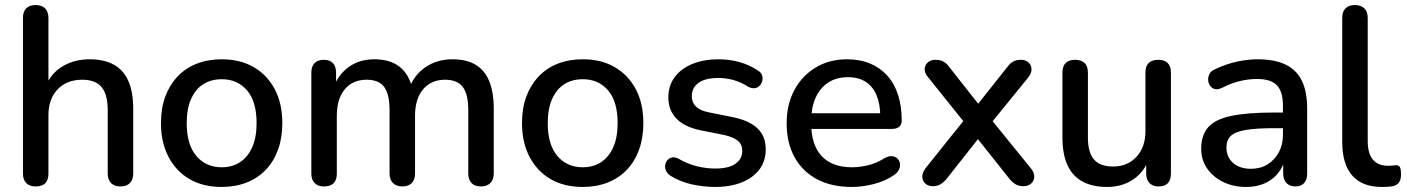

<svg xmlns="http://www.w3.org/2000/svg" viewBox="-20 -732 5575 761"><path d="M121 7Q97 7 84 -6.5Q71 -20 71 -44V-661Q71 -686 84 -699Q97 -712 121 -712Q145 -712 158.5 -699Q172 -686 172 -661V-384H158Q180 -440 227 -468.5Q274 -497 335 -497Q393 -497 431.5 -475.5Q470 -454 489 -410.5Q508 -367 508 -301V-44Q508 -20 495 -6.5Q482 7 458 7Q433 7 420 -6.5Q407 -20 407 -44V-295Q407 -358 382.5 -387Q358 -416 306 -416Q245 -416 208.5 -378Q172 -340 172 -276V-44Q172 7 121 7Z M859 9Q785 9 731.5 -22Q678 -53 648 -110Q618 -167 618 -244Q618 -303 635 -349Q652 -395 683.5 -428.5Q715 -462 759.5 -479.5Q804 -497 859 -497Q932 -497 985.5 -466Q1039 -435 1069 -378.5Q1099 -322 1099 -244Q1099 -186 1082 -139Q1065 -92 1033.5 -59Q1002 -26 957.5 -8.5Q913 9 859 9ZM859 -69Q900 -69 931 -89Q962 -109 979.5 -148Q997 -187 997 -244Q997 -330 959 -374Q921 -418 859 -418Q817 -418 786 -398.5Q755 -379 737.5 -340Q720 -301 720 -244Q720 -159 758 -114Q796 -69 859 -69Z M1264 7Q1240 7 1227 -6.5Q1214 -20 1214 -44V-444Q1214 -469 1227 -482Q1240 -495 1263 -495Q1287 -495 1299.5 -482Q1312 -469 1312 -444V-362L1301 -384Q1321 -437 1363 -467Q1405 -497 1464 -497Q1525 -497 1563 -468Q1601 -439 1615 -379H1601Q1620 -434 1666 -465.5Q1712 -497 1773 -497Q1829 -497 1865 -475.5Q1901 -454 1919 -410.5Q1937 -367 1937 -301V-44Q1937 -20 1923.5 -6.5Q1910 7 1886 7Q1862 7 1849 -6.5Q1836 -20 1836 -44V-296Q1836 -358 1814.5 -387Q1793 -416 1744 -416Q1689 -416 1657 -378Q1625 -340 1625 -273V-44Q1625 -20 1612 -6.5Q1599 7 1575 7Q1551 7 1537.5 -6.5Q1524 -20 1524 -44V-296Q1524 -358 1503 -387Q1482 -416 1433 -416Q1378 -416 1346.5 -378Q1315 -340 1315 -273V-44Q1315 7 1264 7Z M2290 9Q2216 9 2162.5 -22Q2109 -53 2079 -110Q2049 -167 2049 -244Q2049 -303 2066 -349Q2083 -395 2114.5 -428.5Q2146 -462 2190.5 -479.5Q2235 -497 2290 -497Q2363 -497 2416.5 -466Q2470 -435 2500 -378.5Q2530 -322 2530 -244Q2530 -186 2513 -139Q2496 -92 2464.5 -59Q2433 -26 2388.5 -8.5Q2344 9 2290 9ZM2290 -69Q2331 -69 2362 -89Q2393 -109 2410.5 -148Q2428 -187 2428 -244Q2428 -330 2390 -374Q2352 -418 2290 -418Q2248 -418 2217 -398.5Q2186 -379 2168.5 -340Q2151 -301 2151 -244Q2151 -159 2189 -114Q2227 -69 2290 -69Z M2814 9Q2770 9 2723.5 -1Q2677 -11 2638 -35Q2625 -44 2620 -55Q2615 -66 2616.5 -77.5Q2618 -89 2625.5 -97.5Q2633 -106 2644.5 -108Q2656 -110 2669 -103Q2708 -81 2744 -72.5Q2780 -64 2815 -64Q2868 -64 2895 -83Q2922 -102 2922 -134Q2922 -160 2904 -174.5Q2886 -189 2850 -197L2755 -216Q2693 -229 2661 -262Q2629 -295 2629 -346Q2629 -392 2654 -426Q2679 -460 2724 -478.5Q2769 -497 2828 -497Q2872 -497 2911 -486Q2950 -475 2983 -453Q2996 -446 3000 -434.5Q3004 -423 3001.5 -412Q2999 -401 2991 -392.5Q2983 -384 2971.5 -382.5Q2960 -381 2946 -388Q2916 -407 2886.5 -415Q2857 -423 2828 -423Q2775 -423 2748.5 -403.5Q2722 -384 2722 -351Q2722 -326 2738 -310Q2754 -294 2788 -287L2883 -268Q2948 -255 2981.5 -224Q3015 -193 3015 -140Q3015 -71 2960 -31Q2905 9 2814 9Z M3356 9Q3276 9 3218.5 -21.5Q3161 -52 3129.5 -108.5Q3098 -165 3098 -243Q3098 -319 3129 -376Q3160 -433 3214 -465Q3268 -497 3337 -497Q3388 -497 3428 -480.5Q3468 -464 3496.5 -432.5Q3525 -401 3539.5 -356Q3554 -311 3554 -255Q3554 -238 3544 -229.5Q3534 -221 3514 -221H3178V-283H3486L3469 -269Q3469 -319 3454.5 -354Q3440 -389 3411.5 -407.5Q3383 -426 3341 -426Q3294 -426 3261.5 -404Q3229 -382 3212 -343Q3195 -304 3195 -252V-246Q3195 -158 3236.5 -113.5Q3278 -69 3357 -69Q3387 -69 3420.5 -77Q3454 -85 3484 -104Q3501 -114 3514.5 -113Q3528 -112 3536.5 -104Q3545 -96 3547 -84Q3549 -72 3543 -59.5Q3537 -47 3522 -37Q3488 -14 3443 -2.5Q3398 9 3356 9Z M3677 6Q3659 6 3647.5 -4.5Q3636 -15 3635.5 -31Q3635 -47 3649 -66L3818 -277V-227L3660 -424Q3644 -442 3645 -458.5Q3646 -475 3658 -485Q3670 -495 3687 -495Q3706 -495 3718.5 -488.5Q3731 -482 3742 -467L3875 -298H3839L3973 -467Q3984 -482 3996.5 -488.5Q4009 -495 4027 -495Q4045 -495 4056.5 -484.5Q4068 -474 4068.5 -457.5Q4069 -441 4054 -423L3896 -229V-274L4065 -66Q4080 -48 4079.5 -31.5Q4079 -15 4067 -4.5Q4055 6 4037 6Q4019 6 4006.5 -1Q3994 -8 3982 -22L3839 -202H3873L3731 -22Q3720 -9 3707.5 -1.5Q3695 6 3677 6Z M4368 9Q4309 9 4269.5 -13Q4230 -35 4210.5 -78.5Q4191 -122 4191 -188V-444Q4191 -470 4204 -482.5Q4217 -495 4241 -495Q4265 -495 4278.5 -482.5Q4292 -470 4292 -444V-187Q4292 -128 4316 -100Q4340 -72 4392 -72Q4449 -72 4484.5 -110.5Q4520 -149 4520 -212V-444Q4520 -470 4533 -482.5Q4546 -495 4571 -495Q4595 -495 4608 -482.5Q4621 -470 4621 -444V-44Q4621 7 4572 7Q4549 7 4536 -6.5Q4523 -20 4523 -44V-129L4536 -107Q4516 -51 4472 -21Q4428 9 4368 9Z M4919 9Q4868 9 4827.5 -11Q4787 -31 4764 -65Q4741 -99 4741 -142Q4741 -196 4768.5 -227.5Q4796 -259 4859.5 -272.5Q4923 -286 5031 -286H5078V-224H5032Q4960 -224 4918 -217Q4876 -210 4858.5 -193.5Q4841 -177 4841 -148Q4841 -110 4867 -86.5Q4893 -63 4939 -63Q4976 -63 5004 -80.5Q5032 -98 5048.5 -128Q5065 -158 5065 -197V-312Q5065 -369 5041 -394Q5017 -419 4962 -419Q4930 -419 4895.5 -411Q4861 -403 4824 -384Q4807 -376 4795 -379Q4783 -382 4776 -392.5Q4769 -403 4768.5 -415.5Q4768 -428 4774.5 -440Q4781 -452 4797 -458Q4841 -479 4884 -488Q4927 -497 4965 -497Q5032 -497 5075.5 -476Q5119 -455 5140 -412Q5161 -369 5161 -301V-44Q5161 -20 5149 -6.5Q5137 7 5114 7Q5092 7 5079 -6.5Q5066 -20 5066 -44V-109H5075Q5067 -72 5045.5 -45.5Q5024 -19 4992 -5Q4960 9 4919 9Z M5457 9Q5379 9 5339.5 -36.5Q5300 -82 5300 -168V-661Q5300 -686 5313 -699Q5326 -712 5350 -712Q5374 -712 5387.5 -699Q5401 -686 5401 -661V-174Q5401 -124 5421.5 -99.5Q5442 -75 5481 -75Q5490 -75 5497 -75.5Q5504 -76 5511 -77Q5523 -78 5528 -70.5Q5533 -63 5533 -40Q5533 -19 5524 -7.5Q5515 4 5495 7Q5486 8 5476 8.5Q5466 9 5457 9Z"/></svg>

Font: Nunito ExtraLight SemiBold
Style: Regular
Weight: 600
Version: Version 3.602